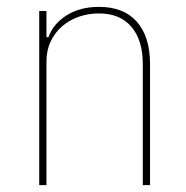

<svg xmlns="http://www.w3.org/2000/svg" viewBox="-20 -538 541 558"><path d="M94 0V-506H115V-430H121Q134 -468 173 -493Q212 -518 268 -518Q340 -518 378 -474.5Q416 -431 416 -352V0H395V-352Q395 -421 362 -460Q329 -499 267 -499Q237 -499 209.5 -489.5Q182 -480 161 -462Q140 -444 127.5 -418Q115 -392 115 -359V0Z"/></svg>

Font: IBM Plex Sans Condensed Thin
Style: Regular
Weight: 100
Width: 3
Designer: Mike Abbink, Paul van der Laan, Pieter van Rosmalen
Foundry: Bold Monday
Version: Version 1.3